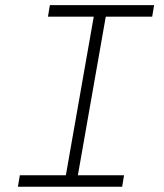

<svg xmlns="http://www.w3.org/2000/svg" viewBox="-20 -713 626 733"><path d="M48.3 0 55.7 -43.9H231.4L337.9 -649.4H163.1L170.4 -693.4H568.4L561 -649.4H383.8L277.3 -43.9H453.6L446.3 0Z"/></svg>

Font: Cascadia Mono NF ExtraLight
Style: Italic
Weight: 200
Italic angle: -10°
Monospace: yes
Designer: Aaron Bell
Foundry: Saja Typeworks
Version: Version 2404.023; ttfautohint (v1.8.4)